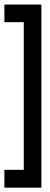

<svg xmlns="http://www.w3.org/2000/svg" viewBox="-41 -737 222 852"><path d="M142.6 95.7H-21.5V16.6H64.5V-638.7H-21.5V-716.8H142.6Z"/></svg>

Font: mr_KirucoupageG
Style: Regular
Weight: 400
Designer: Jan Henkel
Version: Version 1.00 May 25, 2020, initial release